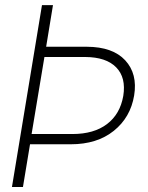

<svg xmlns="http://www.w3.org/2000/svg" viewBox="-20 -748 592 768"><path d="M147.9 -727.5H191.9L164.6 -561H327.6Q431.2 -560.5 481 -506.6Q530.8 -452.6 516.6 -366.2Q502 -278.3 435.1 -224.6Q368.2 -170.9 263.2 -170.9H100.1L71.8 0H27.8ZM106.4 -211.9H270Q355.5 -211.9 408 -251.7Q460.4 -291.5 473.1 -364.3Q484.9 -437.5 444.8 -478.5Q404.8 -519.5 321.3 -520H157.7Z"/></svg>

Font: Inter Display Extra Light
Style: Italic
Weight: 200
Italic angle: -9.39999°
Designer: Rasmus Andersson
Foundry: rsms
Version: Version 4.000;git-4fc901f